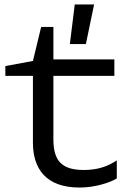

<svg xmlns="http://www.w3.org/2000/svg" viewBox="-20 -830 569 863"><path d="M128 -489V-189C128 -73 185 13 338 13C404 13 473 -8 505 -28V-109C462 -81 418 -66 357 -66C263 -66 220 -102 220 -203V-489H494V-563H220V-709H165L128 -556L4 -533V-489ZM294 -632H366L403 -810H316Z"/></svg>

Font: Bounded Light
Style: Regular
Weight: 300
Designer: Vlad Churkin
Version: Version 3.0